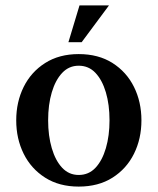

<svg xmlns="http://www.w3.org/2000/svg" viewBox="-20 -680 583 710"><path d="M271 10Q199 10 147 -23Q95 -56 67.5 -111.5Q40 -167 40 -235Q40 -303 67.5 -358.5Q95 -414 147 -447Q199 -480 271 -480Q344 -480 396 -447Q448 -414 475.5 -358.5Q503 -303 503 -235Q503 -167 475.5 -111.5Q448 -56 396 -23Q344 10 271 10ZM271 -33Q308 -33 333 -59.5Q358 -86 371.5 -132Q385 -178 385 -235Q385 -293 371.5 -338.5Q358 -384 333 -410.5Q308 -437 271 -437Q235 -437 210 -410.5Q185 -384 171.5 -338.5Q158 -293 158 -235Q158 -178 171.5 -132Q185 -86 210 -59.5Q235 -33 271 -33ZM233 -524 274 -660H383L282 -524Z"/></svg>

Font: El Messiri SemiBold
Style: Regular
Weight: 600
Designer: Mohamed Gaber
Foundry: Kief Type Foundry
Version: Version 2.020; ttfautohint (v1.8.3)